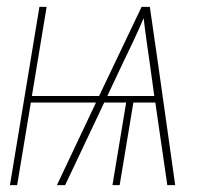

<svg xmlns="http://www.w3.org/2000/svg" viewBox="-20 -540 640 560"><path d="M9 0 95 -520H116L73 -260H269L393 -520H417L442 -347L491 0H468L433 -241H369L329 0H308L348 -241H284L170 0H146L260 -241H70L30 0ZM430 -260 418 -347Q413 -382 408 -417Q403 -452 399 -487Q384 -452 367.5 -417Q351 -382 334 -347L293 -260Z"/></svg>

Font: Iosevka SS04 Th Ex Obl
Style: Regular
Weight: 100
Width: 7
Italic angle: -9°
Monospace: yes
Designer: Belleve Invis
Foundry: Belleve Invis
Version: Version 19.0.0; ttfautohint (v1.8.4)